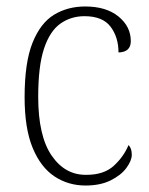

<svg xmlns="http://www.w3.org/2000/svg" viewBox="-20 -563 461 593"><path d="M244 10Q191 10 148.5 -18Q106 -46 81 -106Q56 -166 56 -263Q56 -370 80.5 -431Q105 -492 147 -517.5Q189 -543 243 -543Q308 -543 346 -512Q384 -481 384 -436Q384 -402 346 -401Q346 -448 321.5 -480.5Q297 -513 241 -513Q199 -513 166.5 -490Q134 -467 116 -413Q98 -359 98 -264Q98 -143 139.5 -82.5Q181 -22 247 -23Q301 -23 331.5 -51Q362 -79 377 -115Q387 -105 387 -85Q387 -67 370.5 -44.5Q354 -22 322 -6Q290 10 244 10Z"/></svg>

Font: Noto Serif Tamil SemiCondensed ExtraLight
Style: Italic
Weight: 200
Width: 4
Italic angle: -12°
Designer: Indian Type Foundry, Tom Grace, and the Monotype Design Team
Foundry: Monotype Imaging Inc.
Version: Version 2.003; ttfautohint (v1.8.4.7-5d5b)